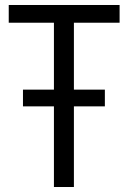

<svg xmlns="http://www.w3.org/2000/svg" viewBox="-20 -749 513 769"><path d="M72 -323V-390H400V-323ZM196 0V-669H276V0ZM15 -658V-729H459V-658Z"/></svg>

Font: Mona Sans SemiCondensed
Style: Regular
Weight: 400
Width: 4
Designer: Deni Anggara
Foundry: GitHub
Version: Version 2.000